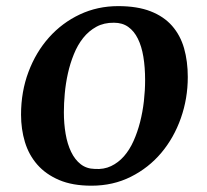

<svg xmlns="http://www.w3.org/2000/svg" viewBox="-20 -587 664 615"><path d="M47.4 -219.7Q47.4 -293.5 71.3 -356.9Q95.2 -420.4 137.2 -467.3Q179.2 -514.2 235.8 -540.8Q292.5 -567.4 358.4 -567.4Q419.9 -567.4 462.4 -550.8Q504.9 -534.2 531.2 -504.2Q557.6 -474.1 569.6 -432.4Q581.5 -390.6 581.5 -340.3Q581.5 -271.5 559.3 -208.5Q537.1 -145.5 496.6 -97.4Q456.1 -49.3 399.2 -20.8Q342.3 7.8 272.9 7.8Q211.9 7.8 169.2 -10.5Q126.5 -28.8 99.4 -59.8Q72.3 -90.8 59.8 -132.1Q47.4 -173.3 47.4 -219.7ZM283.7 -45.9Q312.5 -43.9 335.7 -54.9Q358.9 -65.9 377 -86.4Q395 -106.9 407.7 -135.3Q420.4 -163.6 428.7 -196Q437 -228.5 440.9 -262.9Q444.8 -297.4 444.8 -330.6Q444.8 -371.6 439.2 -405.3Q433.6 -439 421.6 -463.1Q409.7 -487.3 390.9 -500.7Q372.1 -514.2 345.2 -514.2Q313 -514.6 288.6 -501.2Q264.2 -487.8 246.3 -465.3Q228.5 -442.9 216.6 -413.3Q204.6 -383.8 197.5 -351.8Q190.4 -319.8 187.5 -287.6Q184.6 -255.4 184.6 -227.5Q184.6 -190.9 190.2 -158.2Q195.8 -125.5 207.8 -100.6Q219.7 -75.7 238.5 -61Q257.3 -46.4 283.7 -45.9Z"/></svg>

Font: Brush Lettering One
Style: Bold Italic
Weight: 400
Italic angle: -7°
Designer: Eben Sorkin
Foundry: Eben Sorkin
Version: Version 1.001